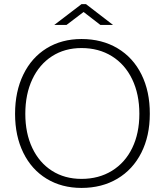

<svg xmlns="http://www.w3.org/2000/svg" viewBox="-20 -901 801 933"><path d="M376 -880.9H397.9L529.3 -779.8H467.8L386.2 -842.8L303.2 -779.8H243.7ZM53.2 -347.7Q53.2 -456.1 93.3 -538.6Q133.3 -621.1 206.5 -666.3Q279.8 -711.4 376 -711.4Q475.6 -711.4 551.3 -666.3Q627 -621.1 667.7 -538.6Q708.5 -456.1 708 -347.7Q708 -240.2 666.7 -158.7Q625.5 -77.1 550.3 -32.5Q475.1 12.2 376 12.2Q279.8 12.2 206.5 -32.5Q133.3 -77.1 93.3 -158.7Q53.2 -240.2 53.2 -347.7ZM657.2 -348.1Q657.2 -443.4 622.3 -515.9Q587.4 -588.4 523.7 -627.9Q460 -667.5 376 -667.5Q294.4 -667.5 232.7 -627.7Q170.9 -587.9 137 -515.6Q103 -443.4 103 -347.7Q103 -253.4 137 -181.9Q170.9 -110.4 232.7 -71Q294.4 -31.7 376 -31.7Q460 -31.7 523.9 -71Q587.9 -110.4 622.6 -181.9Q657.2 -253.4 657.2 -348.1Z"/></svg>

Font: Selawik Light
Style: Regular
Weight: 300
Designer: Aaron Bell
Foundry: Microsoft Corporation
Version: Version 1.01